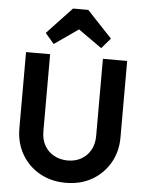

<svg xmlns="http://www.w3.org/2000/svg" viewBox="-63 -1020 822 1080"><g transform="rotate(5 348.0 -480.0)"><path d="M349 10Q266 10 201.5 -26.5Q137 -63 100 -127Q63 -191 63 -272V-703H199V-268Q199 -221 218.5 -187Q238 -153 272.5 -134.5Q307 -116 349 -116Q392 -116 425 -134.5Q458 -153 477.5 -187Q497 -221 497 -267V-703H634V-271Q634 -190 597 -126.5Q560 -63 496.5 -26.5Q433 10 349 10ZM214 -762 164 -820 305 -970H391L532 -820L482 -762L301 -890L396 -889Z"/></g></svg>

Font: Outfit Thin SemiBold
Style: Regular
Weight: 600
Version: Version 1.100;gftools[0.9.27]